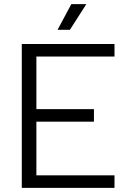

<svg xmlns="http://www.w3.org/2000/svg" viewBox="-20 -914 617 934"><path d="M400 -894H327L260 -769H320ZM537 -639V-700H86V0H537V-61H157V-322H437V-383H157V-639Z"/></svg>

Font: Arthouse Owned
Style: Regular
Weight: 400
Designer: Jeremy Tribby
Foundry: Tribby Type
Version: Version 1.000;PS 001.000;hotconv 1.0.88;makeotf.lib2.5.64775